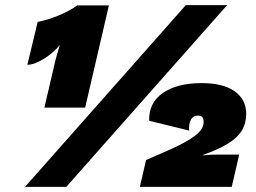

<svg xmlns="http://www.w3.org/2000/svg" viewBox="-20 -724 993 744"><path d="M152 -307 194 -487Q196 -495 200 -509.5Q204 -524 208 -536.5Q212 -549 212 -550Q186 -518 149 -495.5Q112 -473 86 -473L126 -639Q167 -647 210.5 -665.5Q254 -684 279 -703H402L310 -307ZM77 0 700 -704H860L237 0ZM522 0 546 -104Q600 -127 651 -150Q702 -173 735.5 -198Q769 -223 769 -250Q769 -265 763.5 -270.5Q758 -276 747 -276Q728 -276 719.5 -260Q711 -244 713 -218L558 -256Q556 -326 611.5 -364Q667 -402 761 -402Q844 -402 889 -370.5Q934 -339 934 -282Q934 -248 918.5 -220.5Q903 -193 866.5 -169.5Q830 -146 765 -123V-122Q784 -124 798.5 -124.5Q813 -125 832 -125H907L878 0Z"/></svg>

Font: Prodigy Sans Black
Style: Italic
Weight: 900
Italic angle: -13°
Designer: Wei Huang
Foundry: Wei Huang
Version: Version 1.003; ttfautohint (v1.8.3)